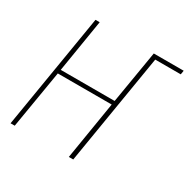

<svg xmlns="http://www.w3.org/2000/svg" viewBox="-124 -638 750 756"><g transform="rotate(30 251.5 -260.0)"><path d="M16 0 102 -520H121L82 -281H327L367 -520H503L500 -502H384L301 0H281L324 -263H79L35 0Z"/></g></svg>

Font: Iosevka SS04 Thin
Style: Italic
Weight: 100
Italic angle: -9°
Monospace: yes
Designer: Belleve Invis
Foundry: Belleve Invis
Version: Version 19.0.0; ttfautohint (v1.8.4)